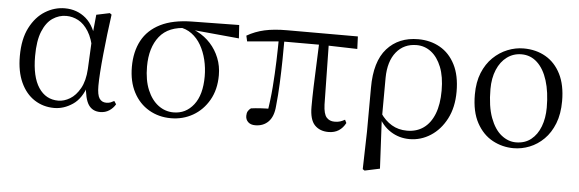

<svg xmlns="http://www.w3.org/2000/svg" viewBox="-48 -684 3149 1044"><g transform="rotate(5 1526.5 -162.5)"><path d="M256.8 14.4Q196.7 14.4 148.8 -16.7Q100.9 -47.8 73.7 -107.2Q46.5 -166.5 46.5 -250.6Q46.5 -344.2 78.6 -406.4Q110.6 -468.5 161.3 -499.6Q212.1 -530.6 268.2 -530.6Q335.2 -530.6 383.5 -489.4Q431.8 -448.1 451.7 -358.5H459.3L437.5 -312.6Q425.5 -379.3 401.1 -418.1Q376.6 -456.9 345.2 -473.4Q313.8 -490 279.7 -490Q239.8 -490 205.5 -467Q171.2 -444 150.2 -392.9Q129.2 -341.7 129.2 -257.8Q129.2 -144.9 168.3 -86Q207.4 -27.2 275.4 -27.2Q307.3 -27.2 339 -46.2Q370.8 -65.2 394.1 -106.4Q417.3 -147.6 421.1 -212.9L430.4 -403.1L441 -510.5L513.8 -525.8L523.8 -518.4Q516.4 -466.9 509.8 -410.4Q503.2 -353.9 497.7 -299.8Q492.2 -245.7 489.2 -200.8Q486.2 -155.9 486.2 -126.6Q486.2 -76.9 499.2 -57.8Q512.2 -38.7 536.6 -38.7Q550.4 -38.7 560.2 -42.6Q570 -46.5 579.5 -52L590.8 -34.9Q578.5 -13.4 557.2 0.6Q535.9 14.6 508.4 14.6Q466 14.6 444.4 -17.4Q422.8 -49.4 418.1 -127.8L430.9 -128.2Q406.3 -50.9 357.8 -18.3Q309.4 14.4 256.8 14.4Z M894 14.6Q827.2 14.6 773.5 -16.8Q719.8 -48.2 689.1 -106.9Q658.5 -165.5 658.5 -245.6Q658.5 -328.5 691 -389.2Q723.6 -450 791.2 -483.8Q858.9 -517.6 962.8 -519L1220.1 -522.7L1224.8 -450L958.1 -475.1L941.2 -481Q838.5 -480.5 789.4 -419.1Q740.4 -357.7 740.4 -254.5Q740.4 -179.9 762.6 -126.9Q784.9 -73.9 822.2 -46.1Q859.6 -18.2 905.4 -18.2Q972.4 -18.2 1015 -72.6Q1057.6 -127 1057.6 -227.7Q1057.6 -274.5 1047 -318.2Q1036.4 -361.8 1016.1 -397.3Q995.7 -432.7 965 -455.4Q934.4 -478.1 893.6 -483L907 -492Q954.9 -487.6 996.2 -466.6Q1037.5 -445.6 1068.2 -411.9Q1098.9 -378.2 1116.3 -334.6Q1133.7 -291.1 1133.7 -240.9Q1133.7 -162.3 1100.7 -104.9Q1067.8 -47.5 1013.5 -16.4Q959.2 14.6 894 14.6Z M1354 12.8Q1329.1 12.8 1315.3 -0.4Q1301.4 -13.7 1301.4 -34.1Q1301.4 -49.2 1306.9 -59.2Q1312.4 -69.2 1323.1 -76.7Q1347.6 -80.1 1375.7 -81.8Q1403.7 -83.5 1437 -83.6L1413.1 -56.8Q1425.7 -131.3 1431.2 -204.1Q1436.7 -276.8 1438.9 -346.5Q1441.1 -416.2 1441.6 -482H1472.2Q1472.2 -419.6 1471.2 -354.8Q1470.2 -290 1467.4 -226Q1464.6 -162 1458.2 -101.6Q1454 -44.2 1426.2 -15.7Q1398.4 12.8 1354 12.8ZM1270.8 -437.7 1263.8 -468.5Q1308.4 -494.2 1359.7 -505.6Q1411 -517 1482.1 -517H1868.3L1871.1 -448.9L1683.6 -454H1457.8ZM1754 14.6Q1706.2 14.6 1678.3 -14.8Q1650.5 -44.3 1650.5 -114.1Q1650.5 -163.3 1652.4 -222.9Q1654.4 -282.5 1657.3 -348.6Q1660.2 -414.7 1662.6 -482H1714L1720 -131.8Q1722 -81.3 1738 -62.8Q1754.1 -44.2 1781.9 -44.2Q1800.9 -44.2 1813.4 -48.5Q1825.9 -52.8 1838.3 -59.8L1846.9 -42.5Q1832.7 -15 1809.5 -0.2Q1786.4 14.6 1754 14.6Z M1957.6 199.6 1962.8 -5.5 1963.6 -245.2Q1963.6 -388.7 2026.9 -459.6Q2090.3 -530.6 2197 -530.6Q2263.7 -530.6 2316.2 -500.8Q2368.7 -471 2398.9 -411.9Q2429.2 -352.7 2429.2 -264.3Q2429.2 -178.8 2396.7 -116.2Q2364.2 -53.6 2311.1 -19.5Q2258 14.6 2196.2 14.6Q2139.7 14.6 2093.5 -14.7Q2047.4 -44.1 2021.4 -97.7H2018L2031.8 -113.1Q2058.3 -73.6 2094.9 -51.7Q2131.6 -29.8 2178.7 -29.8Q2231.4 -29.8 2269.1 -56.9Q2306.8 -83.9 2327.3 -136.1Q2347.7 -188.2 2347.7 -263.1Q2347.7 -339.4 2326.8 -391.7Q2305.8 -443.9 2270.5 -471Q2235.2 -498 2191.3 -498Q2121.8 -498 2080.4 -447.1Q2039.1 -396.2 2038.1 -306.4L2037.3 -94.1L2036.8 -84.8L2050.7 188.8L1968.2 206.4Z M2764.1 14.6Q2702.7 14.6 2649.2 -14.3Q2595.7 -43.3 2562.6 -103.8Q2529.5 -164.4 2529.5 -258Q2529.5 -325.8 2550.2 -376.7Q2570.9 -427.5 2606.1 -461.6Q2641.4 -495.8 2684.7 -513.2Q2727.9 -530.6 2772.5 -530.6Q2840.5 -530.6 2892.9 -500.3Q2945.4 -470 2975.4 -410.5Q3005.3 -351.1 3005.3 -263.4Q3005.3 -193 2984.6 -140.7Q2963.9 -88.3 2929.1 -53.9Q2894.2 -19.4 2851.3 -2.4Q2808.5 14.6 2764.1 14.6ZM2774 -18.2Q2823 -18.2 2856.6 -44.9Q2890.2 -71.6 2907.7 -117.6Q2925.2 -163.6 2925.2 -220.9Q2925.2 -306 2905.6 -368.1Q2886.1 -430.2 2849.7 -464Q2813.4 -497.8 2763.8 -497.8Q2719.4 -497.8 2684.7 -472.2Q2650 -446.7 2630.7 -400.7Q2611.4 -354.8 2611.4 -294.9Q2611.4 -200.6 2634.3 -139Q2657.3 -77.4 2694.6 -47.8Q2731.9 -18.2 2774 -18.2Z"/></g></svg>

Font: Noto Serif SC
Style: Regular
Weight: 200
Designer: Ryoko NISHIZUKA 西塚涼子 (kana & ideographs); Frank Grießhammer (Latin, Greek & Cyrillic); Wenlong ZHANG 张文龙 (bopomofo); San
Foundry: Adobe
Version: Version 2.001;hotconv 1.1.0;makeotfexe 2.6.0